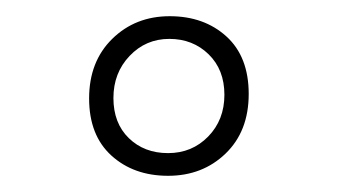

<svg xmlns="http://www.w3.org/2000/svg" viewBox="-20 -730 418 237"><path d="M187.5 -513Q145 -513 117.5 -538Q90 -563 90 -608.5Q90 -654 118.5 -682Q147 -710 189.5 -710Q232 -710 259.5 -685Q287 -660 287 -614Q287 -568 258.5 -540.5Q230 -513 187.5 -513ZM189 -682Q160 -682 140 -661Q120 -640 120 -609Q120 -578 139 -559.5Q158 -541 187.5 -541Q217 -541 237 -561.5Q257 -582 257 -613Q257 -644 237.5 -663Q218 -682 189 -682Z"/></svg>

Font: Antic Didone
Style: Regular
Weight: 400
Designer: Santiago Orozco
Foundry: Santiago Orozco
Version: Version 2.001